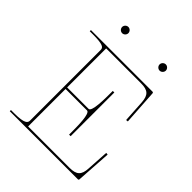

<svg xmlns="http://www.w3.org/2000/svg" viewBox="-185 -760 870 870"><g transform="rotate(45 250.0 -325.0)"><path d="M465 -175.5 458.5 -68.5C456 -26 440.5 -10 395 -10H130V-250H267.5C287.5 -250 287.5 -169 287.5 -125V-115H297.5V-395H287.5V-385C287.5 -344 287.5 -260 267.5 -260H130V-510H353.5C397.5 -510 414 -495.5 417 -451.5L423.5 -344.5L433.5 -345.5L422.5 -515.5C422.5 -517 421 -520 417.5 -520H22.5V-512.5H42.5C108.5 -512.5 117.5 -503 117.5 -487.5V-35.5C117.5 -21 111 -7.5 42.5 -7.5H22.5V0H459C460.5 0 464 -1 464 -4.5L475 -174.5ZM112.5 -630C112.5 -619 122 -610 132.5 -610C143.5 -610 152.5 -619.5 152.5 -630C152.5 -641 143 -650 132.5 -650C121.5 -650 112.5 -640.5 112.5 -630ZM352.5 -630C352.5 -619 362 -610 372.5 -610C383.5 -610 392.5 -619.5 392.5 -630C392.5 -641 383 -650 372.5 -650C361.5 -650 352.5 -640.5 352.5 -630Z"/></g></svg>

Font: ZnikomitSC
Style: Regular
Weight: 100
Designer: gluk
Foundry: gluk
Version: Version 0.55